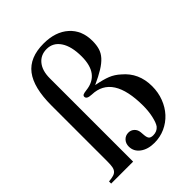

<svg xmlns="http://www.w3.org/2000/svg" viewBox="-219 -875 996 996"><g transform="rotate(-45 279.0 -376.5)"><path d="M81.1 -505.9Q81.1 -636.7 128.9 -699.2Q176.8 -761.7 279.3 -761.7Q366.2 -761.7 417.5 -715.8Q468.8 -669.9 468.8 -591.8Q468.8 -561.5 461.9 -538.6Q455.1 -515.6 437.5 -496.1Q419.9 -476.6 390.6 -458.5Q361.3 -440.4 316.4 -419.9Q367.2 -410.2 396.5 -398.4Q425.8 -386.7 451.2 -363.3Q521.5 -304.7 521.5 -207Q521.5 -161.1 506.3 -121.6Q491.2 -82 464.4 -52.7Q437.5 -23.4 400.9 -6.8Q364.3 9.8 322.3 9.8Q274.4 9.8 244.1 -12.7Q213.9 -35.2 213.9 -71.3Q213.9 -93.8 228 -108.9Q242.2 -124 263.7 -124Q282.2 -124 295.4 -111.8Q308.6 -99.6 310.5 -80.1L312.5 -55.7Q314.5 -36.1 321.8 -29.3Q329.1 -22.5 345.7 -22.5Q373 -22.5 389.6 -42Q395.5 -49.8 400.4 -63Q405.3 -76.2 409.2 -93.3Q413.1 -110.4 415 -129.4Q417 -148.4 417 -167Q417 -393.6 269.5 -397.5Q250 -398.4 241.7 -403.3Q233.4 -408.2 233.4 -417Q233.4 -424.8 240.7 -428.2Q248 -431.6 265.6 -433.6Q372.1 -445.3 372.1 -574.2Q372.1 -648.4 344.7 -689.5Q317.4 -730.5 270.5 -730.5Q226.6 -730.5 200.7 -698.7Q174.8 -667 174.8 -611.3V0H13.7V-15.6Q35.2 -17.6 48.3 -21.5Q61.5 -25.4 68.8 -34.2Q76.2 -43 78.6 -57.1Q81.1 -71.3 81.1 -93.8Z"/></g></svg>

Font: Jomolhari
Style: Regular
Weight: 400
Designer: Christopher J. Fynn
Foundry: Christopher  J.  Fynn (Karma Drubgy¸ Tenzin).
Version: Version alpha 0.003c 2006